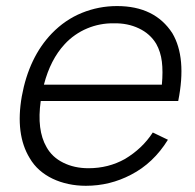

<svg xmlns="http://www.w3.org/2000/svg" viewBox="-20 -598 643 634"><path d="M133.5 -112.5Q152 -79 188.8 -60.8Q225.5 -42.5 272 -42.5Q338 -42.5 392.5 -73Q421 -90 444 -111.8Q467 -133.5 484.5 -160.5L534.5 -136.5Q486.5 -59 412.5 -21Q343 15.5 263.5 15.5Q233.5 15.5 205.5 9.5Q177.5 3.5 153.5 -8Q129.5 -19.5 110.2 -36.5Q91 -53.5 78 -76Q30 -154.5 52 -280Q75.5 -409 151 -487.5Q195 -533 250.5 -555.5Q306 -578 366.5 -578Q491 -578 549 -488.5Q597 -407.5 568.5 -264.5H114.5Q101 -169 133.5 -112.5ZM125 -318.5H514.5Q518.5 -362 514.5 -394.5Q510.5 -427 496 -453Q476 -486.5 438.8 -504.2Q401.5 -522 356 -521Q333.5 -521.5 311.2 -517.2Q289 -513 268 -504.2Q247 -495.5 228 -482.2Q209 -469 193.5 -452Q146.5 -401.5 125 -318.5Z"/></svg>

Font: Russisch Sans Light
Style: Italic
Weight: 300
Italic angle: -10°
Designer: Michael Sharanda (font) & Cristiano Sobral (main changes)
Foundry: Michael Sharanda
Version: Version 2.00;September 8, 2020;FontCreator 13.0.0.2681 64-bi